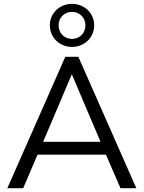

<svg xmlns="http://www.w3.org/2000/svg" viewBox="-20 -990 755 1010"><path d="M18.6 0H102L186.3 -197.1L146.1 -176.5H567.6L528.4 -197.1L613.7 0H697.1L392.2 -691.2H323.5ZM356.9 -597.1H358.8L516.7 -225.5L538.2 -244.1H175.5L199 -225.5ZM358.8 -743.1C424.5 -743.1 475.5 -793.1 475.5 -856.9C475.5 -920.6 424.5 -969.6 358.8 -969.6C293.1 -969.6 242.2 -920.6 242.2 -856.9C242.2 -793.1 293.1 -743.1 358.8 -743.1ZM358.8 -785.3C317.6 -785.3 288.2 -816.7 288.2 -856.9C288.2 -896.1 317.6 -927.5 358.8 -927.5C400 -927.5 429.4 -896.1 429.4 -856.9C429.4 -816.7 400 -785.3 358.8 -785.3Z"/></svg>

Font: LL Pando Sans
Style: Regular
Weight: 400
Designer: Joshua Smith
Foundry: Joshua Smith
Version: Version 1.000;Glyphs 3.2.1 (3258)